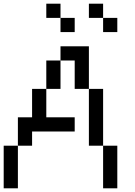

<svg xmlns="http://www.w3.org/2000/svg" viewBox="-20 -1020 732 1040"><path d="M615.4 -923.1V-846.2H538.5V-923.1ZM384.6 -923.1V-846.2H307.7V-923.1ZM307.7 -1000V-923.1H230.8V-1000ZM538.5 -1000V-923.1H461.5V-1000ZM0 0V-230.8H76.9V0ZM538.5 0V-230.8H615.4V0ZM76.9 -230.8V-384.6H153.8V-538.5H230.8V-384.6H384.6V-307.7H153.8V-230.8ZM461.5 -230.8V-538.5H538.5V-230.8ZM230.8 -538.5V-692.3H307.7V-538.5ZM384.6 -538.5V-692.3H307.7V-769.2H461.5V-538.5Z"/></svg>

Font: Mintsoda - Lime Green 13x16
Style: Regular
Weight: 400
Designer: Mintsoda-15
Version: Version 1.0